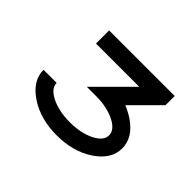

<svg xmlns="http://www.w3.org/2000/svg" viewBox="-147 -1022 1294 1294"><g transform="rotate(45 500.0 -375.0)"><path d="M662.1 -625H250V-750H875V-662.1L683.6 -470.7Q726.6 -453.1 765.6 -427.7Q875 -353.5 875 -250Q875 -146.5 765.6 -73.2Q656.2 0 500 0Q343.8 0 234.4 -73.2Q125 -146.5 125 -250H250Q250 -197.3 323.2 -161.1Q396.5 -125 500 -125Q603.5 -125 676.8 -161.1Q750 -197.3 750 -250Q750 -302.7 676.8 -338.9Q603.5 -375 500 -375H412.1Z"/></g></svg>

Font: Xanmono
Style: Regular
Weight: 400
Designer: GGBotNet
Foundry: GGBotNet
Version: 1.00